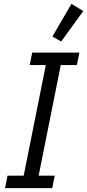

<svg xmlns="http://www.w3.org/2000/svg" viewBox="-20 -969 449 989"><path d="M6 0 19 -64H102L216 -634H133L146 -698H389L376 -634H293L179 -64H262L249 0ZM295 -755 250 -781 348 -949 409 -912Z"/></svg>

Font: IBM Plex Sans Cond
Style: Italic
Weight: 400
Width: 3
Italic angle: -11°
Designer: Mike Abbink, Paul van der Laan, Pieter van Rosmalen
Foundry: Bold Monday
Version: Version 1.3